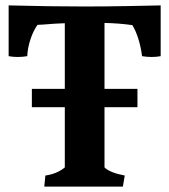

<svg xmlns="http://www.w3.org/2000/svg" viewBox="-20 -691 627 711"><path d="M575 -671V-483Q559 -480 542 -480Q524 -480 506 -483Q502 -516 492.5 -546.5Q483 -577 470 -598Q420 -605 367 -606V-362H489V-294H367V-71Q388 -51 442 -41L435 0H144L148 -41Q191 -47 220 -71V-294H98V-362H220V-605Q185 -604 139 -600L119 -599Q103 -577 92.5 -544.5Q82 -512 81 -483Q63 -480 45 -480Q29 -480 12 -483V-671Q166 -667 293 -667Q369 -667 452.5 -668.5Q536 -670 575 -671Z"/></svg>

Font: Caladea
Style: Bold
Weight: 700
Designer: Carolina Giovagnoli and Andres Torresi
Foundry: Carolina Giovagnoli & Andres Torresi
Version: Version 1.001